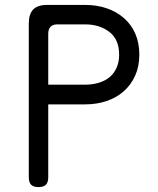

<svg xmlns="http://www.w3.org/2000/svg" viewBox="-20 -750 640 780"><path d="M176 -326V-30Q176 -9 166.5 0.5Q157 10 136 10Q116 10 106.5 0.5Q97 -9 97 -30V-655Q97 -693 115 -711.5Q133 -730 171 -730H326Q373 -730 413 -716.5Q453 -703 483 -677Q513 -651 529.5 -613.5Q546 -576 546 -528Q546 -480 529 -442.5Q512 -405 482.5 -379Q453 -353 413 -339.5Q373 -326 326 -326ZM176 -406H326Q355 -406 380.5 -413.5Q406 -421 424.5 -436Q443 -451 453.5 -474.5Q464 -498 464 -528Q464 -590 424 -620.5Q384 -651 326 -651H213Q195 -651 185.5 -641.5Q176 -632 176 -613Z"/></svg>

Font: Maple Mono Light
Style: Regular
Weight: 300
Monospace: yes
Designer: subframe7536
Version: Version 7.000